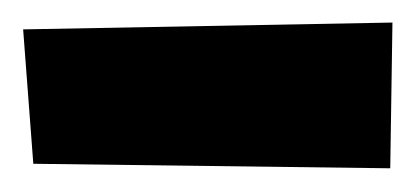

<svg xmlns="http://www.w3.org/2000/svg" viewBox="-20 -874 359 166"><path d="M317.4 -728.5 8.8 -732.4 0 -848.6 319.3 -854.5Z"/></svg>

Font: Luckiest Guy
Style: Regular
Weight: 400
Designer: Astigmatic (AOETI)
Foundry: Astigmatic (AOETI)
Version: Version 1.000